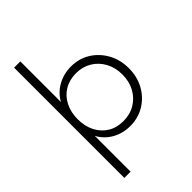

<svg xmlns="http://www.w3.org/2000/svg" viewBox="-260 -806 1107 1107"><g transform="rotate(-45 293.5 -252.5)"><path d="M75 197V-702H126V-371Q153 -420 202.5 -447.5Q252 -475 311 -475Q377 -475 428.5 -443Q480 -411 510.5 -356Q541 -301 541 -232Q541 -163 511 -108.5Q481 -54 429 -22Q377 10 311 10Q250 10 201 -18Q152 -46 126 -95V197ZM302 -38Q357 -38 399 -63Q441 -88 465 -132Q489 -176 489 -233Q489 -289 465 -333Q441 -377 399.5 -402Q358 -427 305 -427Q251 -427 210 -402.5Q169 -378 146.5 -333.5Q124 -289 124 -232Q124 -175 146.5 -131Q169 -87 209 -62.5Q249 -38 302 -38Z"/></g></svg>

Font: Outfit ExtraLight
Style: Regular
Weight: 200
Designer: Rodrigo Fuenzalida
Foundry: fragTYPE
Version: Version 1.100; ttfautohint (v1.8.4.7-5d5b);gftools[0.9.27]